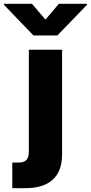

<svg xmlns="http://www.w3.org/2000/svg" viewBox="-103 -774 472 998"><path d="M46.9 -515.6H219.7V29.3Q219.7 114.7 171.6 159.4Q123.5 204.1 28.3 204.1H-39.1V70.8H-4.4Q22.5 70.8 34.7 57.1Q46.9 43.5 46.9 11.7ZM63 -754.4 133.3 -671.9 203.1 -754.4H349.1V-749L195.3 -589.8H70.8L-82.5 -749V-754.4Z"/></svg>

Font: Inter Display Extra Bold
Style: Regular
Weight: 800
Designer: Rasmus Andersson
Foundry: rsms
Version: Version 4.000;git-4fc901f